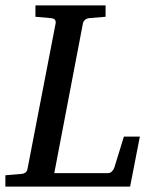

<svg xmlns="http://www.w3.org/2000/svg" viewBox="-35 -691 573 711"><path d="M446.8 0H-15.1V-42L43 -46.9Q64 -48.3 66.9 -65.9L170.9 -604Q172.4 -612.3 168.5 -617.7Q164.6 -623 151.9 -624L96.2 -628.9V-670.9H356V-628.9L296.9 -624Q285.6 -623 279.5 -617.2Q273.4 -611.3 272 -604L166 -49.8H362.8Q372.6 -49.8 378.7 -55.4Q384.8 -61 388.2 -69.8L423.8 -185.1H482.9Z"/></svg>

Font: Charis SIL APac
Style: Italic
Weight: 400
Italic angle: -11°
Foundry: SIL International
Version: Version 5.000